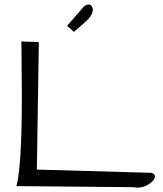

<svg xmlns="http://www.w3.org/2000/svg" viewBox="-20 -856 732 862"><path d="M78.1 -426.8 76.2 -669.9 154.3 -667 145.5 -94.7 660.2 -80.1Q675.8 -75.2 675.8 -63.5Q675.8 -51.8 661.1 -39.1Q632.8 -13.7 596.7 -13.7Q587.9 -13.7 578.1 -15.6L53.7 -20.5Q78.1 -111.3 78.1 -426.8ZM348.6 -817.4Q362.3 -835.9 377.9 -835.9Q387.7 -835.9 392.6 -826.7Q397.5 -817.4 396.5 -808.6Q395.5 -799.8 391.6 -792Q387.7 -784.2 378.9 -773.4Q362.3 -754.9 311.5 -712.9L281.2 -740.2Z"/></svg>

Font: Architects Daughter
Style: Regular
Weight: 400
Designer: Kimberly Geswein
Foundry: Kimberly Geswein
Version: Version 1.002 2010